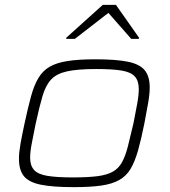

<svg xmlns="http://www.w3.org/2000/svg" viewBox="-20 -762 698 790"><path d="M284 8Q197 8 148 -2Q99 -12 78.5 -37Q58 -62 58 -109Q58 -135 64.5 -171.5Q71 -208 81 -254Q95 -319 107.5 -365Q120 -411 138 -441Q156 -471 184.5 -487.5Q213 -504 258.5 -511Q304 -518 372 -518Q458 -518 506.5 -508Q555 -498 575.5 -473Q596 -448 596 -402Q596 -375 589.5 -338Q583 -301 574 -254Q561 -189 548 -143Q535 -97 517.5 -67.5Q500 -38 471 -21.5Q442 -5 397 1.5Q352 8 284 8ZM280 -32Q341 -32 380.5 -37Q420 -42 444 -55.5Q468 -69 482 -94.5Q496 -120 506 -159Q516 -198 529 -254Q538 -300 544.5 -335Q551 -370 551 -396Q551 -429 535 -447Q519 -465 481.5 -471.5Q444 -478 376 -478Q300 -478 256.5 -468.5Q213 -459 190.5 -435Q168 -411 155 -367Q142 -323 127 -254Q118 -209 111 -173.5Q104 -138 104 -113Q104 -81 120 -63Q136 -45 174.5 -38.5Q213 -32 280 -32ZM252 -602 253 -607 403 -742H457L552 -607L551 -602H520L426 -709L288 -602Z"/></svg>

Font: Saira Expanded ExtraLight
Style: Italic
Weight: 250
Width: 7
Italic angle: -12°
Designer: Hector Gatti with collaboration of the Omnibus-Type team
Foundry: Omnibus-Type
Version: Version 1.101